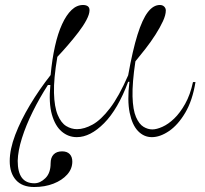

<svg xmlns="http://www.w3.org/2000/svg" viewBox="-20 -535 823 770"><path d="M117 215Q69 215 44 187Q19 159 19 111Q19 64 41 6Q63 -52 100.5 -114.5Q138 -177 183 -234Q189 -298 200.5 -349.5Q212 -401 229 -438Q246 -475 267 -495Q288 -515 313 -515Q325 -515 332 -510Q339 -505 339 -494Q339 -478 326.5 -454.5Q314 -431 294 -405Q274 -379 251.5 -353Q229 -327 210 -307Q195 -219 196.5 -162.5Q198 -106 211.5 -74Q225 -42 245.5 -29.5Q266 -17 289 -17Q318 -17 351.5 -35.5Q385 -54 421 -101Q457 -148 494 -233Q512 -334 531.5 -396Q551 -458 573 -486.5Q595 -515 621 -515Q632 -515 638.5 -508.5Q645 -502 645 -493Q645 -475 633.5 -450Q622 -425 603.5 -396Q585 -367 563.5 -339.5Q542 -312 523 -289Q510 -202 511.5 -148Q513 -94 525.5 -65.5Q538 -37 555.5 -26.5Q573 -16 591 -16Q608 -16 631.5 -26.5Q655 -37 678.5 -59.5Q702 -82 722.5 -118.5Q743 -155 754 -206H764Q752 -132 723 -83Q694 -34 658 -9.5Q622 15 589 15Q557 15 533.5 -9.5Q510 -34 500 -83Q490 -132 499 -207H494Q453 -97 397.5 -41Q342 15 288 15Q254 15 227.5 -7.5Q201 -30 188 -76Q175 -122 182 -194H172Q139 -143 111.5 -87.5Q84 -32 68 19Q52 70 51 110Q51 155 67.5 177.5Q84 200 118 200Q141 200 162 179.5Q183 159 183 120Q183 97 195 84.5Q207 72 229 72Q249 72 259.5 83Q270 94 270 113Q270 142 249.5 165Q229 188 194.5 201.5Q160 215 117 215Z"/></svg>

Font: Kalnia ExtraLight
Style: Regular
Weight: 250
Designer: Frida Medrano
Foundry: Frida Medrano
Version: Version 1.105